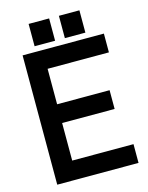

<svg xmlns="http://www.w3.org/2000/svg" viewBox="-130 -947 807 1047"><g transform="rotate(-15 273.5 -423.5)"><path d="M252 -867.2V-741.2H136.2V-867.2ZM422.9 -867.2V-741.2H307.1V-867.2ZM172.9 -403.8H469.2V-297.9H172.9V-85.9H519V20H60.1V-710H519V-604H172.9Z"/></g></svg>

Font: D-DIN-PRO SemiBold
Style: Bold
Weight: 600
Designer: datto
Foundry: CyberFei
Version: Version 1.000;hotconv 1.0.109;makeotfexe 2.5.65596